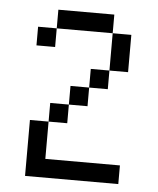

<svg xmlns="http://www.w3.org/2000/svg" viewBox="-45 -602 529 641"><g transform="rotate(5 219.0 -281.0)"><path d="M62.5 -187.5H125V-62.5H375V0H62.5ZM125 -187.5V-250H187.5V-187.5ZM187.5 -312.5H250V-250H187.5ZM250 -375H312.5V-312.5H250ZM312.5 -500H375V-375H312.5ZM125 -562.5H312.5V-500H125ZM62.5 -500H125V-437.5H62.5Z"/></g></svg>

Font: Pixel Operator
Style: Regular
Weight: 400
Designer: Jayvee Enaguas (HarvettFox96)
Version: 2016.04.25